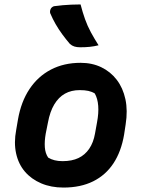

<svg xmlns="http://www.w3.org/2000/svg" viewBox="-20 -833 640 865"><path d="M343 -550Q395 -550 436.5 -530Q478 -510 506 -473.5Q534 -437 545 -386Q556 -335 546 -272L539 -226Q526 -150 491 -97Q456 -44 399.5 -16Q343 12 266 12Q210 12 165.5 -7Q121 -26 92 -60Q63 -94 52.5 -142Q42 -190 53 -248L61 -295Q75 -375 113 -432Q151 -489 209.5 -519.5Q268 -550 343 -550ZM339 -427Q301 -427 272.5 -411Q244 -395 224.5 -362.5Q205 -330 196 -281L186 -231Q180 -197 182 -169.5Q184 -142 197 -123Q210 -115 226 -111Q242 -107 262 -107Q304 -107 333.5 -121Q363 -135 382 -163Q401 -191 408 -231L417 -281Q425 -323 422.5 -356Q420 -389 407 -412Q394 -420 378 -423.5Q362 -427 339 -427ZM343 -813Q352 -778 363 -747Q374 -716 389.5 -687.5Q405 -659 424 -629Q404 -624 384.5 -622Q365 -620 341 -620Q326 -620 315 -623.5Q304 -627 295 -635Q277 -656 260.5 -678.5Q244 -701 230.5 -724.5Q217 -748 206 -774Q204 -783 208 -792Q212 -801 223 -805Q244 -808 262.5 -809.5Q281 -811 300.5 -812Q320 -813 343 -813Z"/></svg>

Font: Rec Mono Semicasual
Style: Bold Italic
Weight: 700
Italic angle: -10°
Version: Version 1.085; ttfautohint (v1.8.4.7-5d5b)